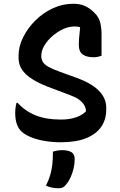

<svg xmlns="http://www.w3.org/2000/svg" viewBox="-20 -740 640 1023"><path d="M371 -720Q408 -720 435 -707Q462 -694 483 -672Q507 -649 514 -619.5Q521 -590 521 -557Q521 -538 521 -518.5Q521 -499 521 -480Q521 -461 521 -443Q513 -440 502.5 -437.5Q492 -435 479 -435Q441 -435 420.5 -450Q400 -465 400 -499Q400 -521 401.5 -537.5Q403 -554 404.5 -568Q406 -582 407 -596.5Q408 -611 408 -629L430 -584Q417 -593 404 -596Q391 -599 376 -599Q347 -599 316.5 -585Q286 -571 259.5 -548Q233 -525 216.5 -497.5Q200 -470 200 -443V-438Q201 -422 209 -409Q217 -396 238 -384Q259 -372 298 -358L389 -325Q435 -308 465.5 -289Q496 -270 513.5 -249.5Q531 -229 538.5 -208.5Q546 -188 546 -168V-155Q546 -103 519 -64Q492 -25 438.5 -3.5Q385 18 304 18Q257 18 215 10.5Q173 3 141.5 -10.5Q110 -24 93 -41Q78 -55 69.5 -79.5Q61 -104 61 -138Q61 -149 62 -159Q63 -169 64.5 -177.5Q66 -186 68 -192H74Q114 -148 169.5 -125.5Q225 -103 304 -103Q350 -103 384 -114.5Q418 -126 438 -147V-152Q436 -170 425.5 -185Q415 -200 397 -212Q379 -224 351 -234L261 -268Q205 -288 169.5 -308Q134 -328 114.5 -348Q95 -368 87 -388.5Q79 -409 79 -432V-444Q79 -493 103.5 -542Q128 -591 169 -631.5Q210 -672 262 -696Q314 -720 371 -720ZM262 68Q271 65 278.5 63.5Q286 62 293.5 61Q301 60 309 60Q344 60 361 71Q378 82 378 107Q378 133 372 158Q366 183 356 205Q346 227 333 242Q324 254 315 258.5Q306 263 293 263Q274 263 256.5 259.5Q239 256 225 249Q239 221 247 194.5Q255 168 258.5 138Q262 108 262 68Z"/></svg>

Font: Recursive Casual SemiBold
Style: Regular
Weight: 600
Version: Version 1.047